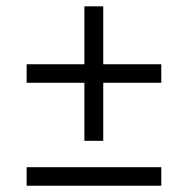

<svg xmlns="http://www.w3.org/2000/svg" viewBox="-20 -592 599 612"><path d="M494.1 -328.1V-387.2H309.1V-571.8H249V-387.2H64.9V-328.1H249V-143.1H309.1V-328.1ZM494.1 -59.1H64.9V0H494.1Z"/></svg>

Font: Gandom
Style: Regular
Weight: 400
Foundry: DejaVu fonts team - Redesigned by Saber Rastikerdar - Based on Samim Font
Version: Version 0.8